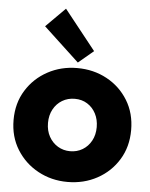

<svg xmlns="http://www.w3.org/2000/svg" viewBox="-56 -858 712 912"><g transform="rotate(5 300.0 -402.5)"><path d="M299.8 7.8Q223.1 7.8 159.4 -26.9Q95.7 -61.5 57.6 -122.8Q19.5 -184.1 19.5 -263.7Q19.5 -343.8 57.6 -405Q95.7 -466.3 159.4 -500.7Q223.1 -535.2 299.8 -535.2Q377.9 -535.2 441.4 -500.7Q504.9 -466.3 542.5 -405Q580.1 -343.8 580.1 -263.7Q580.1 -184.1 542.5 -122.8Q504.9 -61.5 441.4 -26.9Q377.9 7.8 299.8 7.8ZM299.8 -138.7Q332.5 -138.7 358.9 -154.5Q385.3 -170.4 400.6 -198.5Q416 -226.6 416 -263.7Q416 -299.3 401.4 -327.6Q386.7 -356 360.8 -372.3Q335 -388.7 300.8 -388.7Q267.6 -388.7 241 -372.8Q214.4 -356.9 199 -328.6Q183.6 -300.3 183.6 -263.7Q183.6 -226.6 199.2 -198.5Q214.8 -170.4 241.2 -154.5Q267.6 -138.7 299.8 -138.7ZM299.8 -561.5 129.9 -719.7 221.7 -811.5 372.1 -622.1Z"/></g></svg>

Font: Reddit Sans Black
Style: Regular
Weight: 900
Version: Version 1.014